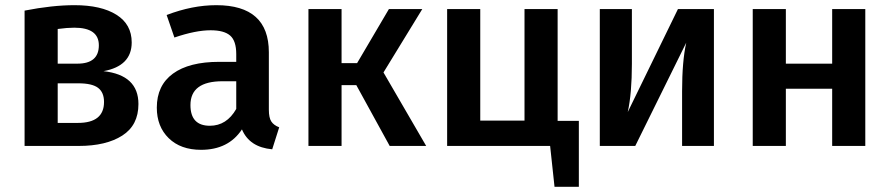

<svg xmlns="http://www.w3.org/2000/svg" viewBox="-20 -564 3439 742"><path d="M380 -289Q515 -274 515 -162Q515 -80 452.5 -40Q390 0 284 0H75V-523Q182 -544 268 -544Q371 -544 430 -507Q489 -470 489 -400Q489 -309 380 -289ZM267 -457Q240 -457 203 -452V-318H279Q362 -318 362 -389Q362 -457 267 -457ZM281 -89Q382 -89 382 -170Q382 -207 359 -224.5Q336 -242 283 -242H203V-89Z M1019 -140Q1019 -109 1028.5 -94.5Q1038 -80 1059 -72L1032 13Q944 5 915 -64Q863 15 757 15Q678 15 632 -30Q586 -75 586 -148Q586 -234 648.5 -279.5Q711 -325 827 -325H893V-355Q893 -406 869.5 -426.5Q846 -447 794 -447Q736 -447 654 -419L624 -506Q723 -544 816 -544Q1019 -544 1019 -362ZM791 -78Q856 -78 893 -143V-250H840Q716 -250 716 -158Q716 -78 791 -78Z M1612 -529 1462 -284 1627 0H1486L1357 -235H1300V0H1172V-529H1300V-320H1360L1483 -529Z M2135 -97H2217V158H2123L2106 0H1708V-529H1836V-98H2007V-529H2135Z M2739 -529V0H2616V-212Q2616 -327 2632 -399L2435 0H2298V-529H2422V-317Q2422 -203 2406 -131L2600 -529Z M3196 0V-221H3017V0H2889V-529H3017V-318H3196V-529H3324V0Z"/></svg>

Font: FiraGO Medium
Style: Regular
Weight: 500
Designer: bBox Type
Foundry: bBox Type GmbH
Version: Version 1.001;PS 001.001;hotconv 1.0.88;makeotf.lib2.5.64775